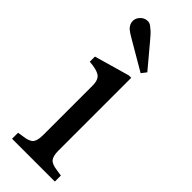

<svg xmlns="http://www.w3.org/2000/svg" viewBox="-246 -767 793 793"><g transform="rotate(45 151.0 -370.0)"><path d="M30 0V-35L55 -39Q89 -43 99.5 -56.5Q110 -70 110 -101V-390Q110 -425 92 -437Q74 -449 32 -452V-482L186 -526H200V-101Q200 -70 210.5 -56.5Q221 -43 254 -39L280 -35V0ZM214 -567 101 -633Q88 -641 76.5 -647.5Q65 -654 54 -663Q40 -676 38.5 -693Q37 -710 49 -724Q61 -738 78 -740Q95 -742 108 -729Q120 -720 129 -710Q138 -700 148 -688L231 -589Z"/></g></svg>

Font: Hedvig Letters Serif 18pt
Style: Regular
Weight: 400
Designer: Alexander Örn & Tor Weibull
Foundry: Kanon Foundry
Version: Version 1.000